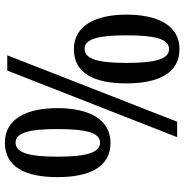

<svg xmlns="http://www.w3.org/2000/svg" viewBox="-4 -760 774 807"><g transform="rotate(-90 383.5 -357.0)"><path d="M186 -280C284 -280 332 -369 332 -503C332 -637 284 -724 187 -724C84 -724 42 -637 42 -503C42 -369 84 -280 186 -280ZM490 -714 210 0H275L554 -714ZM187 -324C143 -324 128 -387 128 -503C128 -618 143 -679 187 -679C230 -679 244 -618 244 -503C244 -386 230 -324 187 -324ZM580 10C678 10 725 -79 725 -213C725 -347 676 -434 580 -434C477 -434 436 -347 436 -213C436 -79 479 10 580 10ZM580 -34C537 -34 522 -96 522 -213C522 -328 537 -389 581 -389C624 -389 638 -328 638 -213C638 -96 624 -34 580 -34Z"/></g></svg>

Font: Noto Serif Sinhala ExtraCondensed SemiBold
Style: Regular
Weight: 600
Width: 2
Designer: Jelle Bosma - Monotype Design Team
Foundry: Monotype Imaging Inc.
Version: Version 2.007